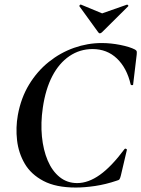

<svg xmlns="http://www.w3.org/2000/svg" viewBox="-20 -829 634 861"><path d="M320 12Q231 12 175 -17.5Q119 -47 91 -95Q63 -143 56.5 -200Q50 -257 60 -313Q74 -390 110.5 -450Q147 -510 199 -551.5Q251 -593 312 -614.5Q373 -636 436 -636Q477 -636 519.5 -627.5Q562 -619 585 -607Q592 -603 593 -599Q594 -595 593 -584L577 -450Q577 -447 572 -447Q567 -447 566 -450Q549 -524 504.5 -566.5Q460 -609 395 -609Q338 -609 291.5 -577.5Q245 -546 214.5 -487.5Q184 -429 172 -346Q162 -278 168 -217Q174 -156 194 -109Q214 -62 247.5 -35Q281 -8 326 -8Q376 -8 428 -45Q480 -82 538 -160Q541 -164 545.5 -161.5Q550 -159 549 -157L522 -42Q519 -30 516 -25.5Q513 -21 504 -19Q454 -2 406.5 5Q359 12 320 12ZM420 -685 336 -801Q335 -803 338 -806.5Q341 -810 344 -808L438 -769L549 -808Q551 -809 554 -806Q557 -803 555 -801L438 -685Q427 -674 420 -685Z"/></svg>

Font: Cormorant Light
Style: Bold Italic
Weight: 700
Italic angle: -10°
Version: Version 4.000